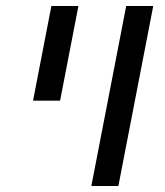

<svg xmlns="http://www.w3.org/2000/svg" viewBox="-20 -619 549 639"><path d="M90 -284 151 -599H241L180 -284ZM284 0 400 -599H490L374 0Z"/></svg>

Font: Libra Sans
Style: Italic
Weight: 400
Italic angle: -12°
Foundry: Context Ltd
Version: Version 1.002